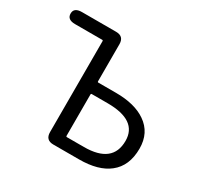

<svg xmlns="http://www.w3.org/2000/svg" viewBox="-157 -913 1118 1092"><g transform="rotate(30 402.0 -367.0)"><path d="M319 0Q267 0 267 -52V-650Q267 -655 262 -655H83Q31 -655 31 -695Q31 -734 83 -734H307Q359 -734 359 -682V-438Q359 -433 364 -433H480Q604 -433 676 -383Q755 -329 755 -225Q755 -111 682 -54Q614 0 487 0ZM359 -80Q359 -75 364 -75H476Q664 -75 664 -223Q664 -358 468 -358H364Q359 -358 359 -353Z"/></g></svg>

Font: Resource Han Rounded CN
Style: Regular
Weight: 400
Designer: Cyano Hao (round all glyphs); Ryoko NISHIZUKA  (kana, bopomofo & ideographs); Paul D. Hunt (Latin, Greek & Cyrillic); Sa
Foundry: Cyano Hao
Version: 0.990